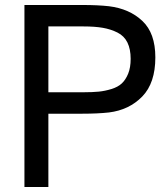

<svg xmlns="http://www.w3.org/2000/svg" viewBox="-20 -750 664 770"><path d="M310 -730Q372 -730 417 -725Q499 -715 551 -666Q603 -617 603 -520Q603 -417 550.5 -363Q498 -309 417 -299Q372 -294 310 -294H174V0H78V-730ZM174 -380H315Q351 -380 376 -382.5Q401 -385 427 -393Q453 -401 468.5 -415.5Q484 -430 494 -454.5Q504 -479 504 -514Q504 -553 491 -579.5Q478 -606 451 -619.5Q424 -633 392 -638.5Q360 -644 315 -644H174Z"/></svg>

Font: Nacelle
Style: Regular
Weight: 400
Designer: Sora Sagano
Foundry: Sora Sagano
Version: Version 1.000;FEAKit 1.0